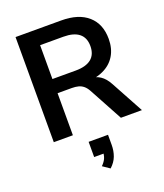

<svg xmlns="http://www.w3.org/2000/svg" viewBox="-173 -818 1032 1210"><g transform="rotate(-20 343.0 -213.5)"><path d="M77 0V-705H383Q499 -705 562 -649.5Q625 -594 625 -494Q625 -429 596.5 -382Q568 -335 514 -310Q460 -285 383 -285L392 -300H425Q466 -300 496.5 -280Q527 -260 550 -217L668 0H527L405 -225Q393 -247 378 -259.5Q363 -272 344 -277Q325 -282 300 -282H205V0ZM205 -377H361Q430 -377 465.5 -405.5Q501 -434 501 -491Q501 -547 465.5 -575.5Q430 -604 361 -604H205ZM357 278 310 246Q332 224 340 203.5Q348 183 348 160L375 175H284V73H414V140Q414 181 401 215.5Q388 250 357 278Z"/></g></svg>

Font: Nunito Sans 12pt ExtraLight
Style: Regular
Weight: 200
Version: Version 3.101;gftools[0.9.27]